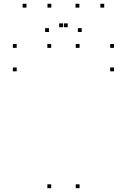

<svg xmlns="http://www.w3.org/2000/svg" viewBox="-20 -969 660 999"><path d="M394 -720V-740H374V-720ZM246.4 -720V-740H226.4V-720ZM246.4 10V-10H226.4V10ZM394 10V-10H374V10ZM573.2 -597.9V-617.9H553.2V-597.9ZM573.2 -720V-740H553.2V-720ZM66.8 -720V-740H46.8V-720ZM66.8 -597.9V-617.9H46.8V-597.9ZM247 -929.4V-949.4H227V-929.4ZM332.3 -827.4V-847.4H312.3V-827.4ZM307.7 -827.4V-847.4H287.7V-827.4ZM393 -929.4V-949.4H373V-929.4ZM522.2 -929.4V-949.4H502.2V-929.4ZM405.2 -802.5V-822.5H385.2V-802.5ZM234.8 -802.5V-822.5H214.8V-802.5ZM117.8 -929.4V-949.4H97.8V-929.4Z"/></svg>

Font: Monaspace Neon Dots Var
Style: Regular
Weight: 400
Designer: Riley Cran and the Lettermatic Team
Version: Version 1.100 (Monaspace Neon Dots)